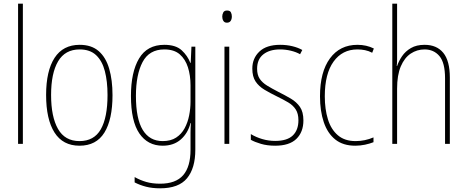

<svg xmlns="http://www.w3.org/2000/svg" viewBox="-20 -780 2533 1041"><path d="M104 0H78V-760H104Z M590 -264Q590 -132 546 -61Q502 10 411 10Q321 10 275.5 -61.5Q230 -133 230 -265Q230 -396 276 -466.5Q322 -537 412 -537Q476 -537 515 -503Q554 -469 572 -407.5Q590 -346 590 -264ZM257 -265Q257 -147 294.5 -81Q332 -15 411 -15Q490 -15 526.5 -79Q563 -143 563 -265Q563 -339 548.5 -394.5Q534 -450 501 -481Q468 -512 412 -512Q333 -512 295 -447.5Q257 -383 257 -265Z M871 -537Q933 -537 965 -507.5Q997 -478 1012 -439H1014L1018 -527H1039V32Q1039 132 994 186.5Q949 241 848 241Q806 241 772.5 232.5Q739 224 710 209V180Q740 197 773 206.5Q806 216 848 216Q933 216 973 170Q1013 124 1013 32V-14Q1013 -39 1013 -61Q1013 -83 1015 -113H1013Q999 -58 960.5 -24Q922 10 862 10Q781 10 735.5 -56.5Q690 -123 690 -260Q690 -389 734 -463Q778 -537 871 -537ZM871 -512Q789 -512 753 -443.5Q717 -375 717 -260Q717 -136 754 -75.5Q791 -15 862 -15Q906 -15 935 -34Q964 -53 981 -84.5Q998 -116 1005.5 -154Q1013 -192 1013 -229V-317Q1013 -371 999 -415Q985 -459 954.5 -485.5Q924 -512 871 -512Z M1211 -723Q1227 -723 1232 -713Q1237 -703 1237 -691Q1237 -676 1230.5 -666.5Q1224 -657 1210 -657Q1197 -657 1191 -667Q1185 -677 1185 -690Q1185 -702 1190.5 -712.5Q1196 -723 1211 -723ZM1223 -527V0H1197V-527Z M1625 -127Q1625 -64 1587 -27Q1549 10 1472 10Q1429 10 1395 0Q1361 -10 1340 -22V-53Q1368 -36 1402 -26Q1436 -16 1472 -16Q1537 -16 1567.5 -45.5Q1598 -75 1598 -128Q1598 -164 1583.5 -186.5Q1569 -209 1543 -224.5Q1517 -240 1482 -257Q1445 -275 1414 -293.5Q1383 -312 1365.5 -338.5Q1348 -365 1348 -408Q1348 -464 1386.5 -500.5Q1425 -537 1499 -537Q1534 -537 1565 -529.5Q1596 -522 1619 -509L1607 -486Q1586 -498 1557 -505Q1528 -512 1498 -512Q1442 -512 1408 -485.5Q1374 -459 1374 -407Q1374 -374 1388 -353Q1402 -332 1428 -316Q1454 -300 1489 -282Q1525 -264 1556.5 -245.5Q1588 -227 1606.5 -200Q1625 -173 1625 -127Z M1906 10Q1840 10 1798 -23.5Q1756 -57 1735.5 -117.5Q1715 -178 1715 -258Q1715 -390 1769 -463.5Q1823 -537 1918 -537Q1967 -537 2007 -517L1998 -494Q1979 -504 1959 -508Q1939 -512 1918 -512Q1836 -512 1788.5 -446Q1741 -380 1741 -258Q1741 -188 1758 -133Q1775 -78 1812 -46.5Q1849 -15 1908 -15Q1958 -15 2005 -35V-9Q1985 -1 1959 4.5Q1933 10 1906 10Z M2133 -493Q2133 -470 2133 -455Q2133 -440 2131 -422H2133Q2142 -449 2160 -475.5Q2178 -502 2208 -519.5Q2238 -537 2282 -537Q2348 -537 2383.5 -493.5Q2419 -450 2419 -359V0H2393V-355Q2393 -440 2362.5 -476Q2332 -512 2282 -512Q2241 -512 2207 -489.5Q2173 -467 2153 -420Q2133 -373 2133 -299V0H2107V-760H2133Z"/></svg>

Font: Noto Sans Bengali Condensed Thin
Style: Regular
Weight: 100
Width: 3
Designer: Joana Ranito - Universal Thirst; Jelle Bosma - Monotype Design Team
Foundry: Universal Thirst ehf.
Version: Version 3.000; ttfautohint (v1.8.4.7-5d5b)